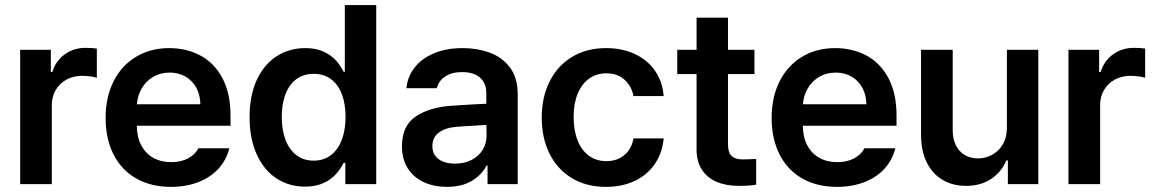

<svg xmlns="http://www.w3.org/2000/svg" viewBox="-20 -727 4556 758"><path d="M59.6 -530.3H180.7V-442.4H186.5Q200.2 -487.3 235.8 -512.7Q271.5 -538.1 317.4 -538.1Q344.7 -538.1 362.3 -535.2V-419.9Q354 -422.9 336.9 -425.3Q319.8 -427.7 304.7 -427.7Q270.5 -427.7 243.2 -413.1Q215.8 -398.4 200.2 -372.1Q184.6 -345.7 184.6 -312.5V0H59.6Z M397 -261.7Q397 -343.3 428.2 -405.5Q459.5 -467.8 516.4 -502.4Q573.2 -537.1 647.9 -537.1Q715.3 -537.1 770.3 -508.3Q825.2 -479.5 857.7 -419.2Q890.1 -358.9 890.1 -269.5V-230.5H520Q520.5 -186 537.6 -153.6Q554.7 -121.1 585 -104Q615.2 -86.9 655.8 -86.9Q695.3 -86.9 723.1 -102.1Q751 -117.2 763.2 -141.6H885.3Q874 -95.7 842.8 -61.3Q811.5 -26.9 763.4 -8.1Q715.3 10.7 654.8 10.7Q575.7 10.7 517.3 -22.7Q459 -56.2 428 -117.7Q397 -179.2 397 -261.7ZM771 -315.4Q770.5 -351.6 755.4 -379.9Q740.2 -408.2 712.9 -424.3Q685.5 -440.4 649.9 -440.4Q613.3 -440.4 584.7 -423.6Q556.2 -406.7 539.6 -378.2Q522.9 -349.6 520.5 -315.4Z M965.3 -264.6Q965.3 -350.6 994.1 -412.1Q1022.9 -473.6 1072.8 -505.4Q1122.6 -537.1 1185.1 -537.1Q1290.5 -537.1 1336.4 -443.4H1341.3V-707H1465.3V0H1343.3V-84H1336.4Q1289.6 9.8 1184.1 9.8Q1121.1 9.8 1071.5 -22.7Q1022 -55.2 993.7 -117.2Q965.3 -179.2 965.3 -264.6ZM1344.2 -265.6Q1344.2 -316.9 1329.6 -355.2Q1314.9 -393.6 1286.6 -414.6Q1258.3 -435.5 1218.3 -435.5Q1177.7 -435.5 1149.4 -414.1Q1121.1 -392.6 1106.7 -354Q1092.3 -315.4 1092.3 -265.6Q1092.3 -214.8 1106.9 -175.8Q1121.6 -136.7 1149.9 -114.7Q1178.2 -92.8 1218.3 -92.8Q1257.8 -92.8 1286.1 -114.3Q1314.5 -135.7 1329.3 -174.8Q1344.2 -213.9 1344.2 -265.6Z M1764.2 -309.6Q1848.6 -315.4 1899.9 -317.4V-359.4Q1899.9 -398.9 1875 -420.7Q1850.1 -442.4 1804.2 -442.4Q1763.7 -442.4 1737.8 -425.3Q1711.9 -408.2 1704.6 -378.9H1584.5Q1588.9 -424.3 1616.7 -460.2Q1644.5 -496.1 1693.4 -516.6Q1742.2 -537.1 1807.1 -537.1Q1862.8 -537.1 1911.9 -519.8Q1960.9 -502.4 1992.4 -461.7Q2023.9 -420.9 2023.9 -354.5V0H1904.8V-73.2H1900.9Q1881.3 -36.1 1842.3 -12.7Q1803.2 10.7 1744.6 10.7Q1693.4 10.7 1653.1 -7.8Q1612.8 -26.4 1589.8 -62.5Q1566.9 -98.6 1566.9 -149.4Q1566.9 -231.4 1622.3 -267.8Q1677.7 -304.2 1764.2 -309.6ZM1776.9 -81.1Q1813.5 -81.1 1841.8 -95.7Q1870.1 -110.4 1885.5 -135.5Q1900.9 -160.6 1900.9 -190.4L1900.4 -233.9L1783.7 -226.6Q1737.8 -222.7 1712.4 -203.6Q1687 -184.6 1687 -150.4Q1687 -116.7 1711.4 -98.9Q1735.8 -81.1 1776.9 -81.1Z M2118.7 -262.7Q2118.7 -343.3 2149.9 -405.5Q2181.2 -467.8 2238.5 -502.4Q2295.9 -537.1 2372.6 -537.1Q2436.5 -537.1 2486.6 -513.7Q2536.6 -490.2 2566.2 -447.3Q2595.7 -404.3 2600.1 -347.7H2481Q2473.1 -387.7 2445.3 -412.6Q2417.5 -437.5 2373.5 -437.5Q2335 -437.5 2305.9 -416.7Q2276.9 -396 2260.7 -357.2Q2244.6 -318.4 2244.6 -265.6Q2244.6 -211.4 2260.5 -172.1Q2276.4 -132.8 2305.4 -111.8Q2334.5 -90.8 2373.5 -90.8Q2415.5 -90.8 2444.3 -114.3Q2473.1 -137.7 2481 -180.7H2600.1Q2595.2 -124.5 2566.2 -81.1Q2537.1 -37.6 2487.3 -13.4Q2437.5 10.7 2372.6 10.7Q2294.9 10.7 2237.5 -23.9Q2180.2 -58.6 2149.4 -120.6Q2118.7 -182.6 2118.7 -262.7Z M2958.5 -434.6H2854V-159.2Q2854 -124 2868.9 -110.8Q2883.8 -97.7 2910.6 -97.7Q2934.1 -97.7 2965.3 -99.6V2Q2940.9 6.8 2895 6.8Q2846.7 6.8 2809.3 -9Q2772 -24.9 2750.7 -57.6Q2729.5 -90.3 2730 -138.7V-434.6H2653.8V-530.3H2730V-657.2H2854V-530.3H2958.5Z M3026.4 -261.7Q3026.4 -343.3 3057.6 -405.5Q3088.9 -467.8 3145.8 -502.4Q3202.6 -537.1 3277.3 -537.1Q3344.7 -537.1 3399.7 -508.3Q3454.6 -479.5 3487.1 -419.2Q3519.5 -358.9 3519.5 -269.5V-230.5H3149.4Q3149.9 -186 3167 -153.6Q3184.1 -121.1 3214.4 -104Q3244.6 -86.9 3285.2 -86.9Q3324.7 -86.9 3352.5 -102.1Q3380.4 -117.2 3392.6 -141.6H3514.6Q3503.4 -95.7 3472.2 -61.3Q3440.9 -26.9 3392.8 -8.1Q3344.7 10.7 3284.2 10.7Q3205.1 10.7 3146.7 -22.7Q3088.4 -56.2 3057.4 -117.7Q3026.4 -179.2 3026.4 -261.7ZM3400.4 -315.4Q3399.9 -351.6 3384.8 -379.9Q3369.6 -408.2 3342.3 -424.3Q3314.9 -440.4 3279.3 -440.4Q3242.7 -440.4 3214.1 -423.6Q3185.5 -406.7 3168.9 -378.2Q3152.3 -349.6 3149.9 -315.4Z M3955.1 -530.3H4079.1V0H3959V-93.8H3953.1Q3934.1 -47.9 3892.8 -20.5Q3851.6 6.8 3793.9 6.8Q3741.7 6.8 3701.7 -16.6Q3661.6 -40 3639.2 -85Q3616.7 -129.9 3616.2 -192.4V-530.3H3741.2V-211.9Q3741.2 -178.7 3753.7 -153.6Q3766.1 -128.4 3788.8 -115Q3811.5 -101.6 3841.8 -101.6Q3870.1 -101.6 3896.2 -115.5Q3922.4 -129.4 3938.7 -156.7Q3955.1 -184.1 3955.1 -222.7Z M4198.2 -530.3H4319.3V-442.4H4325.2Q4338.9 -487.3 4374.5 -512.7Q4410.2 -538.1 4456.1 -538.1Q4483.4 -538.1 4501 -535.2V-419.9Q4492.7 -422.9 4475.6 -425.3Q4458.5 -427.7 4443.4 -427.7Q4409.2 -427.7 4381.8 -413.1Q4354.5 -398.4 4338.9 -372.1Q4323.2 -345.7 4323.2 -312.5V0H4198.2Z"/></svg>

Font: Pretendard GOV SemiBold
Style: Regular
Weight: 600
Designer: Base glyphs from Inter by Rasmus Andersson; Hangeul glyphs from Noto Sans CJK(Source Han Sans) by Jang Soo-young and Kan
Foundry: Kil Hyung-jin
Version: Version 1.309